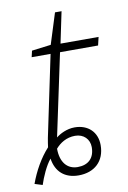

<svg xmlns="http://www.w3.org/2000/svg" viewBox="-103 -708 519 780"><g transform="rotate(-10 157.0 -318.0)"><path d="M-23 13 9 23C19 -8 38 -52 59 -77C67 -22 103 10 160 10C225 10 269 -29 269 -96C269 -150 232 -185 177 -185C145 -185 116 -170 100 -157L172 -496H329L337 -530H180L207 -659H180L140 -532L61 -522L55 -496H133L63 -162C61 -149 58 -136 57 -124C23 -87 -5 -37 -23 13ZM162 -24C119 -24 92 -56 92 -112C110 -133 137 -151 173 -151C208 -151 232 -127 232 -94C232 -49 206 -24 162 -24Z"/></g></svg>

Font: Noto Sans ExtraLight
Style: Italic
Weight: 200
Italic angle: -12°
Designer: Monotype Design Team
Foundry: Monotype Imaging Inc.
Version: Version 2.013